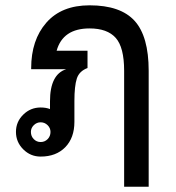

<svg xmlns="http://www.w3.org/2000/svg" viewBox="-20 -581 661 722"><path d="M539.1 121.1H446.8V-314.9Q446.8 -403.3 415 -438.7Q383.3 -474.1 316.9 -474.1Q216.3 -474.1 192.9 -390.1H309.1V-325.2Q277.8 -313.5 268.8 -285.4Q259.8 -257.3 259.8 -201.2V-123Q259.8 -62.5 225.3 -27.3Q190.9 7.8 132.8 7.8Q94.7 7.8 67.4 -19.5Q40 -46.9 40 -85Q40 -123 67.4 -149.9Q94.7 -176.8 132.8 -176.8Q152.8 -176.8 168 -170.9V-200.2Q168 -301.3 229 -320.8H97.2V-324.2Q97.2 -430.7 154.3 -495.8Q211.4 -561 316.9 -561Q433.1 -561 486.1 -502.7Q539.1 -444.3 539.1 -314.9ZM132.8 -46.9Q148.4 -46.9 159.2 -57.9Q169.9 -68.8 169.9 -85Q169.9 -99.6 158.9 -110.4Q147.9 -121.1 132.8 -121.1Q118.2 -121.1 107.2 -110.4Q96.2 -99.6 96.2 -85Q96.2 -68.8 106.9 -57.9Q117.7 -46.9 132.8 -46.9Z"/></svg>

Font: IranNastaliq
Style: Regular
Weight: 400
Designer: Hossein Zahedi
Version: Version 1.5